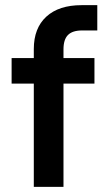

<svg xmlns="http://www.w3.org/2000/svg" viewBox="-20 -724 412 744"><path d="M111 -400H25V-499H111V-534Q111 -615 159.5 -659.5Q208 -704 296 -704H357V-606H298Q261 -606 243.5 -588.5Q226 -571 226 -533V-499H346V-400H226V0H111Z"/></svg>

Font: Bai Jamjuree SemiBold
Style: Regular
Weight: 600
Version: Version 1.000; ttfautohint (v1.6)